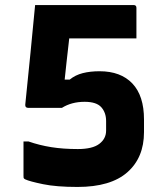

<svg xmlns="http://www.w3.org/2000/svg" viewBox="-20 -720 640 760"><path d="M119 -700H509Q520 -700 520 -689V-568H254Q253 -559 252 -550Q248 -513 243.5 -475Q239 -437 236 -405H256Q278 -423 307.5 -430.5Q337 -438 374 -438Q458 -438 504 -389.5Q550 -341 550 -247V-197Q550 -96 484 -38Q418 20 287 20Q203 20 150 9Q97 -2 80 -10Q74 -13 73.5 -16Q73 -19 73 -24V-160H93Q136 -145 183 -137.5Q230 -130 288 -130Q346 -130 373 -150.5Q400 -171 400 -203V-241Q400 -274 381 -295.5Q362 -317 315 -317Q263 -317 225 -293H92Q79 -293 80 -306Q81 -315 84 -345.5Q87 -376 91.5 -420Q96 -464 101 -514Q106 -564 110.5 -612.5Q115 -661 119 -700Z"/></svg>

Font: Recursive Mn Lnr St XBd
Style: Regular
Weight: 800
Monospace: yes
Version: Version 1.079;hotconv 1.0.112;makeotfexe 2.5.65598; ttfautoh